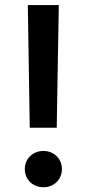

<svg xmlns="http://www.w3.org/2000/svg" viewBox="-20 -748 350 775"><path d="M100.1 -232.4H209L217.3 -727.5H92.3ZM155.3 7.8C197.8 7.8 230 -23.4 230 -65.4C230 -107.4 197.8 -138.7 155.3 -138.7C112.3 -138.7 80.1 -107.4 80.1 -65.4C80.1 -23.4 112.3 7.8 155.3 7.8Z"/></svg>

Font: Raveo Medium
Style: Regular
Weight: 500
Designer: Jakub Foglar, Rasmus Andersson (Inter)
Foundry: Jakubfoglar.com
Version: Version 1.100;Glyphs 3.2.3 (3260)